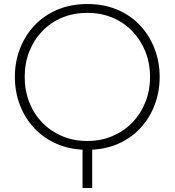

<svg xmlns="http://www.w3.org/2000/svg" viewBox="-20 -733 869 956"><path d="M391 203V-2H439V203ZM415 13Q333 13 266.5 -15Q200 -43 152.5 -93Q105 -143 79.5 -209Q54 -275 54 -350Q54 -425 79.5 -491Q105 -557 152.5 -607Q200 -657 266.5 -685Q333 -713 415 -713Q497 -713 563.5 -685Q630 -657 677 -607Q724 -557 749.5 -491Q775 -425 775 -350Q775 -275 749.5 -209Q724 -143 677 -93Q630 -43 563.5 -15Q497 13 415 13ZM415 -31Q482 -31 539 -55Q596 -79 638 -122Q680 -165 703.5 -223.5Q727 -282 727 -350Q727 -419 703.5 -477Q680 -535 638 -578.5Q596 -622 539 -645.5Q482 -669 415 -669Q347 -669 290 -645.5Q233 -622 191 -578.5Q149 -535 126 -477Q103 -419 103 -350Q103 -282 126 -223.5Q149 -165 191 -122Q233 -79 290 -55Q347 -31 415 -31Z"/></svg>

Font: MuseoModerno Thin ExtraLight
Style: Regular
Weight: 250
Version: Version 1.002